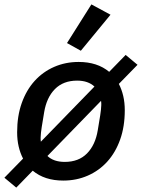

<svg xmlns="http://www.w3.org/2000/svg" viewBox="-23 -810 646 874"><path d="M-3 -1 82 -88Q69 -113 62 -143Q55 -173 55 -208Q55 -282 76 -341Q97 -400 134.5 -441.5Q172 -483 223.5 -505.5Q275 -528 335 -528Q420 -528 474 -483L549 -560L603 -515L518 -428Q531 -403 538 -373Q545 -343 545 -308Q545 -234 524 -175Q503 -116 465.5 -74.5Q428 -33 376.5 -10.5Q325 12 265 12Q180 12 126 -33L51 44ZM328 -443Q265 -443 227 -404.5Q189 -366 178 -299L167 -232Q165 -218 163.5 -206Q162 -194 162 -185Q162 -180 162 -175Q162 -170 163 -165L407 -416Q378 -443 328 -443ZM272 -73Q335 -73 373 -111.5Q411 -150 422 -217L433 -284Q435 -298 436.5 -310Q438 -322 438 -331Q438 -336 438 -341Q438 -346 437 -351L193 -100Q221 -73 272 -73ZM345 -579 282 -614 393 -790 480 -743Z"/></svg>

Font: IBM Plex Mono Medium
Style: Italic
Weight: 500
Italic angle: -9°
Monospace: yes
Designer: Mike Abbink, Paul van der Laan, Pieter van Rosmalen
Foundry: Bold Monday
Version: Version 2.3